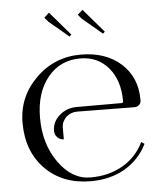

<svg xmlns="http://www.w3.org/2000/svg" viewBox="-55 -838 743 893"><g transform="rotate(-5 316.5 -391.0)"><path d="M207 -790 301.8 -679.7 293 -670.9 200.2 -749 183.6 -768.6ZM363.3 -790 458 -679.7 449.2 -670.9 356.4 -749 339.8 -768.6ZM297.9 -320.3Q267.6 -320.3 246.1 -300.8Q224.6 -279.3 224.6 -252V-197.3Q207 -197.3 194.8 -210Q182.6 -222.7 182.6 -240.2Q182.6 -282.2 216.3 -312Q250 -341.8 297.9 -341.8H506.8Q514.6 -341.8 514.6 -350.6Q514.6 -447.3 464.8 -506.3Q415 -565.4 333 -565.4Q238.3 -565.4 180.7 -494.1Q123 -422.9 123 -305.7Q123 -183.6 185.1 -96.7Q247.1 -9.8 334 -9.8Q419.9 -9.8 484.9 -47.9Q549.8 -85.9 582 -153.3L596.7 -143.6Q561.5 -72.3 493.2 -32.2Q424.8 7.8 334 7.8Q202.1 7.8 121.1 -74.2Q40 -156.2 40 -290Q40 -411.1 127 -497.1Q213.9 -583 336.9 -583Q453.1 -583 524.4 -519Q595.7 -455.1 595.7 -350.6V-345.7Q595.7 -334 586.9 -325.7Q578.1 -317.4 565.4 -317.4Z"/></g></svg>

Font: FoglihtenNo07
Style: Regular
Weight: 500
Designer: gluk (gluksza@wp.pl)
Foundry: gluk (gluksza@wp.pl)
Version: Version 0.871